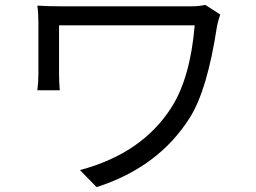

<svg xmlns="http://www.w3.org/2000/svg" viewBox="-20 -726 1040 781"><path d="M876 -667Q869.1 -648.9 862.8 -620.1Q823.2 -358.9 752 -247.1Q625 -45.9 373 35.2L305.2 -34.2Q557.1 -101.1 676.8 -288.1Q753.9 -408.2 772 -623H220.2V-422.9Q220.2 -395 223.1 -358.9H131.8Q136.2 -391.1 136.2 -422.9V-636.2Q136.2 -673.8 131.8 -703.1Q172.9 -700.2 238.8 -700.2H752Q790 -700.2 814.9 -706.1Z"/></svg>

Font: Black Ops One [rus by aLiNcE]
Style: Regular
Weight: 400
Designer: James Grieshaber
Foundry: James Grieshaber
Version: Version 1.002;May 25, 2024;FontCreator 13.0.0.2680 64-bit